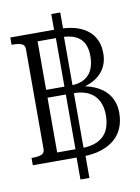

<svg xmlns="http://www.w3.org/2000/svg" viewBox="-97 -855 751 1033"><g transform="rotate(-10 278.0 -338.0)"><path d="M290 -393Q340 -393 369.5 -411Q399 -429 412 -460Q425 -491 425 -530Q425 -573 410.5 -601Q396 -629 365 -643.5Q334 -658 283 -658H159V-393ZM297 -350H159V-51H291Q347 -51 382.5 -69Q418 -87 435 -121Q452 -155 452 -204Q452 -247 436 -280Q420 -313 386 -331.5Q352 -350 297 -350ZM257 -790H306V-683L303 -673V-39L306 -28V114H257V-27L259 -37V-672L257 -685ZM270 -363 339 -388V-363L277 -384Q359 -384 414 -362Q469 -340 497 -299.5Q525 -259 525 -203Q525 -158 509.5 -121Q494 -84 464 -59Q434 -34 390 -20Q346 -6 289 -6H18V-46H29Q55 -46 72.5 -53Q90 -60 90 -81V-628Q90 -650 72.5 -657Q55 -664 29 -664H18V-704H280Q351 -704 399 -683.5Q447 -663 471.5 -625Q496 -587 496 -533Q496 -483 471 -445Q446 -407 396 -385.5Q346 -364 270 -363Z"/></g></svg>

Font: Roboto Serif 28pt Condensed Light
Style: Regular
Weight: 300
Width: 3
Designer: Greg Gazdowicz
Foundry: Commercial Type
Version: Version 1.008